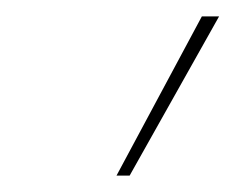

<svg xmlns="http://www.w3.org/2000/svg" viewBox="-20 -810 287 234"><path d="M122 -596 226 -790H247L138 -596Z"/></svg>

Font: Georama
Style: Italic
Weight: 400
Width: 2
Italic angle: -9°
Designer: Jean-Baptiste Levee
Foundry: Production Type
Version: Version 1.000